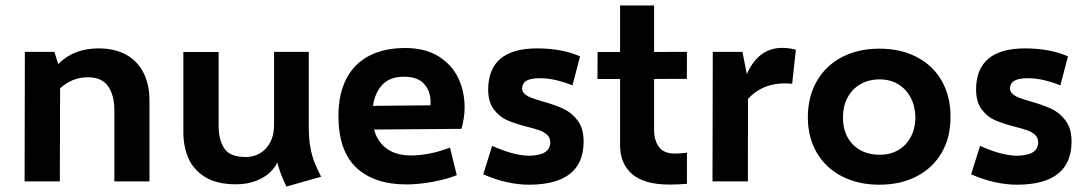

<svg xmlns="http://www.w3.org/2000/svg" viewBox="-20 -666 3985 705"><path d="M528.8 -297.9V0H399.9V-262.2Q399.9 -315.4 377.2 -348.9Q354.5 -382.3 302.2 -382.3Q273.4 -382.3 247.6 -371.8Q221.7 -361.3 200.7 -341.8L199.7 0H70.3L71.3 -475.6H179.7L193.8 -430.7Q250 -488.3 341.8 -488.3Q403.3 -488.3 445.3 -463.9Q487.3 -439.5 508.1 -396.5Q528.8 -353.5 528.8 -297.9Z M1031.7 19Q1009.3 -26.4 998 -69.8Q991.2 -52.2 972.2 -33.7Q953.1 -15.1 920.9 -2.2Q888.7 10.7 845.7 10.7Q775.9 10.7 732.9 -16.1Q689.9 -43 671.6 -85.7Q653.3 -128.4 653.3 -179.7V-475.1H782.7V-204.6Q782.7 -152.3 803.7 -120.8Q824.7 -89.4 882.8 -89.4Q911.1 -89.4 934.8 -103.3Q958.5 -117.2 972.4 -143.8Q986.3 -170.4 986.3 -206.1V-475.6H1113.8V-200.2Q1113.8 -157.7 1119.4 -126.5Q1125 -95.2 1134 -71.8Q1143.1 -48.3 1159.2 -17.1Z M1686 -272.5Q1686 -233.4 1674.3 -192.9L1353.5 -190.4Q1365.7 -145 1400.1 -120.1Q1434.6 -95.2 1489.7 -95.2Q1522.5 -95.2 1559.1 -102.5Q1595.7 -109.9 1632.3 -124L1657.2 -22.9Q1622.6 -8.3 1569.3 1.5Q1516.1 11.2 1472.7 11.2Q1354 11.2 1288.3 -50.5Q1222.7 -112.3 1222.7 -240.7Q1222.7 -320.8 1251.7 -376.7Q1280.8 -432.6 1335.7 -461.2Q1390.6 -489.7 1467.8 -489.7Q1541 -489.7 1590.1 -459.2Q1639.2 -428.7 1662.6 -379.4Q1686 -330.1 1686 -272.5ZM1561 -292Q1561 -331.1 1537.4 -357.7Q1513.7 -384.3 1463.4 -384.3Q1412.6 -384.3 1384.8 -355.7Q1356.9 -327.1 1349.6 -277.3L1560.5 -279.3Q1561 -283.7 1561 -292Z M1754.4 -25.9 1787.1 -130.4Q1865.7 -95.2 1921.4 -94.2Q2000 -94.7 2000.5 -143.1Q2000.5 -160.2 1989.3 -170.7Q1978 -181.2 1961.2 -187.3Q1944.3 -193.4 1915 -200.7Q1870.1 -212.4 1842 -224.6Q1814 -236.8 1793.2 -264.2Q1772.5 -291.5 1772.5 -338.4Q1773.9 -488.3 1952.1 -488.3Q2043.5 -488.3 2109.9 -459L2082 -352.5Q2016.6 -378.9 1961.9 -378.9Q1929.7 -378.4 1914.1 -370.1Q1898.4 -361.8 1897 -341.8Q1897 -329.6 1906.7 -321Q1916.5 -312.5 1931.2 -306.9Q1945.8 -301.3 1972.7 -293.5Q2018.1 -280.8 2048.3 -266.8Q2078.6 -252.9 2100.8 -223.9Q2123 -194.8 2123 -146.5Q2123 12.2 1921.4 12.2Q1840.8 11.7 1754.4 -25.9Z M2458 -102.1Q2477.5 -102.1 2502.4 -105.5V8.8Q2471.2 11.7 2438 11.7Q2345.7 11.7 2301.3 -26.6Q2256.8 -64.9 2256.8 -133.3V-376H2173.8L2174.3 -475.1H2256.8V-646H2381.8V-475.1Q2424.3 -475.6 2458 -475.6Q2491.7 -475.6 2502.4 -475.6L2502 -376.5Q2491.2 -376.5 2457.8 -376.5Q2424.3 -376.5 2381.8 -376V-186.5Q2381.8 -151.4 2399.4 -126.7Q2417 -102.1 2458 -102.1Z M2852.1 -490.2Q2877 -490.2 2902.3 -483.4L2888.7 -358.4Q2875 -359.9 2862.3 -359.9Q2778.3 -359.9 2726.6 -302.7L2726.1 0H2596.2L2597.2 -475.6H2706.1L2722.2 -394Q2765.1 -490.2 2852.1 -490.2Z M2946.3 -235.4Q2946.3 -310.5 2979 -367.7Q3011.7 -424.8 3071.3 -456.1Q3130.9 -487.3 3209 -487.3Q3287.6 -487.3 3347.2 -456.1Q3406.7 -424.8 3438.7 -367.7Q3470.7 -310.5 3470.2 -235.4Q3470.2 -161.1 3437.7 -105.2Q3405.3 -49.3 3346.2 -18.6Q3287.1 12.2 3209 12.2Q3130.9 12.2 3071.3 -18.6Q3011.7 -49.3 2979 -105.5Q2946.3 -161.6 2946.3 -235.4ZM3341.3 -235.4Q3340.3 -276.9 3323.5 -308.3Q3306.6 -339.8 3277.3 -357.2Q3248 -374.5 3210 -374.5Q3169.9 -374.5 3139.4 -356.9Q3108.9 -339.4 3092 -307.6Q3075.2 -275.9 3075.2 -234.4Q3075.2 -193.4 3092 -162.4Q3108.9 -131.3 3139.4 -114.5Q3169.9 -97.7 3210 -97.7Q3248.5 -97.7 3278.1 -114.7Q3307.6 -131.8 3324.2 -163.1Q3340.8 -194.3 3341.3 -235.4Z M3545.9 -25.9 3578.6 -130.4Q3657.2 -95.2 3712.9 -94.2Q3791.5 -94.7 3792 -143.1Q3792 -160.2 3780.8 -170.7Q3769.5 -181.2 3752.7 -187.3Q3735.8 -193.4 3706.5 -200.7Q3661.6 -212.4 3633.5 -224.6Q3605.5 -236.8 3584.7 -264.2Q3564 -291.5 3564 -338.4Q3565.4 -488.3 3743.7 -488.3Q3835 -488.3 3901.4 -459L3873.5 -352.5Q3808.1 -378.9 3753.4 -378.9Q3721.2 -378.4 3705.6 -370.1Q3689.9 -361.8 3688.5 -341.8Q3688.5 -329.6 3698.2 -321Q3708 -312.5 3722.7 -306.9Q3737.3 -301.3 3764.2 -293.5Q3809.6 -280.8 3839.8 -266.8Q3870.1 -252.9 3892.3 -223.9Q3914.6 -194.8 3914.6 -146.5Q3914.6 12.2 3712.9 12.2Q3632.3 11.7 3545.9 -25.9Z"/></svg>

Font: Selawik Semibold
Style: Regular
Weight: 600
Designer: Aaron Bell
Foundry: Microsoft Corporation
Version: Version 1.01